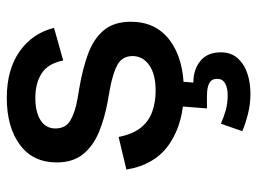

<svg xmlns="http://www.w3.org/2000/svg" viewBox="-116 -431 757 565"><g transform="rotate(-90 262.5 -148.5)"><path d="M278 14Q184 14 122 -28Q60 -70 46 -155L142 -178Q150 -137 169 -113Q188 -89 216.5 -79Q245 -69 278 -69Q327 -69 353.5 -88Q380 -107 380 -137Q380 -167 355 -181Q330 -195 281 -204L247 -210Q197 -219 156 -236Q115 -253 91 -283Q67 -313 67 -360Q67 -430 119 -468.5Q171 -507 257 -507Q340 -507 393.5 -469.5Q447 -432 463 -368L367 -341Q358 -386 329 -404.5Q300 -423 257 -423Q215 -423 191 -407.5Q167 -392 167 -364Q167 -334 190.5 -320Q214 -306 254 -299L289 -293Q342 -284 386 -268Q430 -252 455.5 -222Q481 -192 481 -142Q481 -68 426 -27Q371 14 278 14ZM269 210Q238 210 209 202.5Q180 195 159 186L181 123Q199 131 219.5 137Q240 143 265 143Q286 143 299.5 135.5Q313 128 313 112Q313 96 300.5 89Q288 82 263 82H226L234 -21H307L302 42Q340 42 365.5 62.5Q391 83 391 123Q391 153 373.5 172.5Q356 192 328.5 201Q301 210 269 210Z"/></g></svg>

Font: Space Grotesk Light Medium
Style: Regular
Weight: 500
Version: Version 2.000